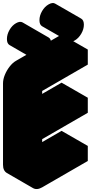

<svg xmlns="http://www.w3.org/2000/svg" viewBox="-63 -1204 646 1275"><path d="M130 -550Q130 -577 142 -606.5Q154 -636 174 -661.5Q194 -687 217 -700L520 -875V-775L217 -600V-380L520 -555V-455L217 -280V-60L520 -235V-135L217 40Q182 60 156 45Q130 30 130 -10ZM217 -810Q190 -795 173 -805Q156 -815 156 -845Q156 -875 173 -905Q190 -935 217 -950Q243 -965 260 -955Q277 -945 277 -915Q277 -885 260 -855Q243 -825 217 -810ZM433 -935Q407 -920 389.5 -930Q372 -940 372 -970Q372 -1000 389.5 -1030Q407 -1060 433 -1075Q459 -1090 476.5 -1080Q494 -1070 494 -1040Q494 -1010 476.5 -980Q459 -950 433 -935ZM520 -235 217 -60 43 -160 346 -335ZM520 -555 217 -380 43 -480 346 -655ZM520 -875 217 -700Q194 -687 174 -661.5Q154 -636 142 -606.5Q130 -577 130 -550V-10Q130 30 156 45L-17 -55Q-43 -70 -43 -110V-650Q-43 -677 -31 -706.5Q-19 -736 0.7 -761.5Q20.4 -787 43 -800L346 -975ZM260 -955Q243 -965 217 -950Q190 -935 173 -905Q156 -875 156 -845Q156 -815 173 -805L0 -905Q-17 -915 -17 -945Q-17 -975 0 -1005Q17 -1035 43.4 -1050Q69.8 -1065 87 -1055ZM477 -1080Q459 -1090 433 -1075Q407 -1060 389.5 -1030Q372 -1000 372 -970Q372 -940 390 -930L216 -1030Q199 -1040 199 -1070Q199 -1100 216.2 -1130Q233.4 -1160 260 -1175Q286.4 -1190 303 -1180Z"/></svg>

Font: Nabla Normal
Style: Regular
Weight: 400
Designer: Arthur Reinders Folmer
Version: Version 1.000